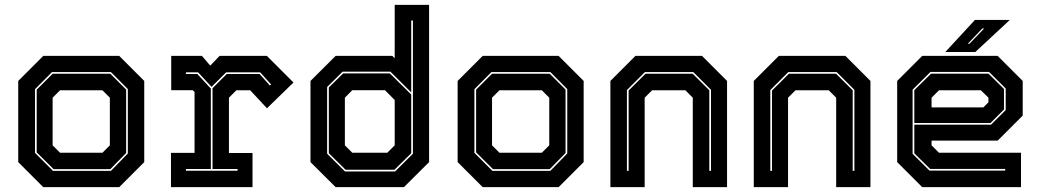

<svg xmlns="http://www.w3.org/2000/svg" viewBox="-20 -770 4283 790"><path d="M158 0 55 -103V-437L158 -540H470.5L573.5 -437V-103L470.5 0ZM198 -67H436.5L506 -138.5V-403.5L436.5 -473.5H194L124 -403V-141ZM200.5 -74 131 -143V-401L196.5 -466.5H434L499 -401.5V-140.5L434 -74ZM227 -141.5H401.5L432 -172V-368L401.5 -398.5H227L196.5 -368V-172Z M683.5 0V-141H780.5V-391.5L773 -399H684.5V-540H811L845 -500L883.5 -540H1078L1187.5 -430.5L1078.5 -324.5L1009.5 -398.5H952.5L922 -368V-140.5H1019V0ZM745 -67.5H957.5V-74.5H854.5V-407L913 -465.5H1048L1090.5 -418L1095.5 -422.5L1050.5 -472.5H910.5L850.5 -412.5L795 -472.5H745V-465.5H792L847.5 -405.5V-74.5H745Z M1642 0H1361L1257.5 -103V-437L1361 -540H1594L1604 -530.5V-750H1745.5V-103ZM1603 -71.5H1402L1333 -139.5V-410L1392 -468H1584L1672 -381V-139.5ZM1573.5 -141.5 1604 -172V-358.5L1564 -399H1429.5L1399 -368V-172L1429.5 -141.5ZM1605.5 -64.5 1679 -137.5V-685.5H1672V-390L1586.5 -475H1389.5L1326 -412V-137.5L1399.5 -64.5Z M1966 0 1863 -103V-437L1966 -540H2278.5L2381.5 -437V-103L2278.5 0ZM2006 -67H2244.5L2314 -138.5V-403.5L2244.5 -473.5H2002L1932 -403V-141ZM2008.5 -74 1939 -143V-401L2004.5 -466.5H2242L2307 -401.5V-140.5L2242 -74ZM2035 -141.5H2209.5L2240 -172V-368L2209.5 -398.5H2035L2004.5 -368V-172Z M2491.5 0V-437L2594.5 -540H2868.5L2971.5 -437V0H2830.5V-368L2800 -398.5H2663L2632.5 -368V0ZM2559.5 -67H2566.5V-397.5L2636 -466.5H2830L2898.5 -398.5V-67H2905.5V-400.5L2832.5 -473.5H2633.5L2559.5 -399.5Z M3081.5 0V-437L3184.5 -540H3458.5L3561.5 -437V0H3420.5V-368L3390 -398.5H3253L3222.5 -368V0ZM3149.5 -67H3156.5V-397.5L3226 -466.5H3420L3488.5 -398.5V-67H3495.5V-400.5L3422.5 -473.5H3223.5L3149.5 -399.5Z M4085 -540 4188 -437V-294.5L4085 -191.5H3813V-172L3843.5 -141.5H4181V0H3774.5L3671.5 -103V-437L3774.5 -540ZM4047 -467 4111 -404V-319.5L4055.5 -264H3742V-399L3811 -467ZM4049.5 -474H3808.5L3735 -401V-137L3804.5 -68H4116V-75H3807L3742 -139V-257H4057.5L4118 -317V-406ZM4016 -398.5H3843.5L3813 -368V-328H4026L4047 -349V-368ZM3869.5 -556 3991.5 -688H4135L3993 -556ZM3962 -590H3969L4029.5 -653H4022Z"/></svg>

Font: Tourney Thin ExtraBold
Style: Regular
Weight: 800
Version: Version 1.015